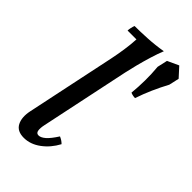

<svg xmlns="http://www.w3.org/2000/svg" viewBox="-225 -787 872 872"><g transform="rotate(45 210.5 -351.0)"><path d="M326 -692 380 -717 421 -672 410 -623Q390 -586 373 -547.5Q356 -509 343 -470Q328 -470 314 -476Q318 -517 318.5 -558.5Q319 -600 315 -643ZM113 15Q70 15 54.5 -15Q39 -45 49 -92L139 -520Q146 -554 151.5 -590Q157 -626 159 -663H102Q102 -670 104.5 -681.5Q107 -693 110 -700Q145 -700 191.5 -702.5Q238 -705 285 -713Q274 -686 263 -650Q252 -614 243 -579Q234 -544 229 -520L139 -92Q134 -69 136.5 -54.5Q139 -40 153 -40Q167 -40 184.5 -55Q202 -70 225 -106Q234 -102 241 -97.5Q248 -93 255 -86Q231 -41 193 -13Q155 15 113 15Z"/></g></svg>

Font: Poltawski Nowy
Style: Italic
Weight: 400
Italic angle: -12°
Designer: Adam Pótawski, Mateusz Machalski, Borys Kosmynka, Ania Wieluska
Foundry: Capitalics.wtf
Version: Version 1.001;gftools[0.9.25]